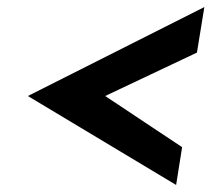

<svg xmlns="http://www.w3.org/2000/svg" viewBox="-20 -554 599 544"><path d="M59 -282 479 -30 496 -137 278 -282 538 -405 559 -534Z"/></svg>

Font: Charger Sport
Style: UltNrwObl
Weight: 1000
Designer: Jasper
Foundry: Cannot Into Space Fonts
Version: Version 1.1